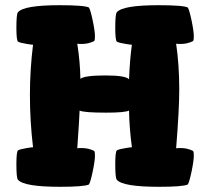

<svg xmlns="http://www.w3.org/2000/svg" viewBox="-20 -718 806 738"><path d="M43 -86Q43 -134 49 -140Q58 -145 84 -149Q102 -152 107 -152Q95 -252 95 -353Q95 -450 107 -546Q102 -546 84 -549Q58 -553 49 -558Q43 -564 43 -612Q43 -664 49 -671Q72 -698 209 -698Q305 -698 322 -689Q328 -679 336.5 -638.5Q345 -598 345 -577Q345 -564 342 -560Q320 -549 294 -549Q283 -549 277 -550Q288 -480 289 -415Q305 -428 385 -428Q464 -428 476 -413Q479 -490 487 -546Q482 -546 464 -549Q438 -553 429 -558Q423 -564 423 -612Q423 -664 429 -671Q452 -698 589 -698Q685 -698 702 -689Q708 -679 716.5 -638.5Q725 -598 725 -577Q725 -564 722 -560Q700 -549 674 -549Q663 -549 657 -550Q669 -469 669 -374Q669 -296 657 -148Q663 -149 674 -149Q700 -149 722 -138Q725 -134 725 -121Q725 -100 716.5 -59.5Q708 -19 702 -9Q684 0 591 0Q452 0 429 -27Q423 -34 423 -86Q423 -134 429 -140Q438 -145 464 -149Q482 -152 487 -152Q477 -227 476 -293Q460 -285 388 -285Q302 -285 286 -293Q285 -262 277 -148Q283 -149 294 -149Q320 -149 342 -138Q345 -134 345 -121Q345 -100 336.5 -59.5Q328 -19 322 -9Q304 0 211 0Q72 0 49 -27Q43 -34 43 -86Z"/></svg>

Font: Gorditas
Style: Bold
Weight: 700
Designer: Gustavo Dipre (gbrenda1987@gmail.com)
Foundry: Gustavo Dipre (gbrenda1987@gmail.com)
Version: Version 001.001